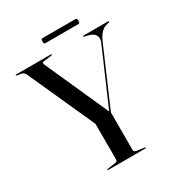

<svg xmlns="http://www.w3.org/2000/svg" viewBox="-188 -922 969 1044"><g transform="rotate(-30 297.0 -400.0)"><path d="M352.5 -258.5 254.5 -243.5 62 -670.5Q58 -679 51.8 -683.8Q45.5 -688.5 37 -689.5L12.5 -693.5Q9.5 -694 8.2 -695Q7 -696 7 -697Q7 -698.5 8.2 -699.2Q9.5 -700 12 -700H228.5Q231 -700 232.2 -699.5Q233.5 -699 233.5 -697.5Q233.5 -694 227.5 -693L184 -687.5Q172 -686 169.5 -683Q167 -680 169.5 -673.5L350.5 -269L345 -263.5L498.5 -618Q509 -643 499 -661.8Q489 -680.5 457 -688L435 -693Q432.5 -693.5 431.5 -694.5Q430.5 -695.5 430.5 -696.5Q430.5 -698.5 431.5 -699.2Q432.5 -700 434.5 -700H588.5Q591.5 -700 592.5 -699.2Q593.5 -698.5 593.5 -697Q593.5 -695.5 592.2 -694.2Q591 -693 588.5 -692.5L578 -690Q561 -686 548.2 -676.5Q535.5 -667 525.5 -652.2Q515.5 -637.5 507.5 -618ZM251 -259 354.5 -264.5V-28Q354.5 -21 358.5 -17.8Q362.5 -14.5 371.5 -13L417.5 -6.5Q423.5 -5 423.5 -3.5Q423.5 -1.5 422.5 -0.8Q421.5 0 419 0H186.5Q184 0 183 -1Q182 -2 182 -3Q182 -6 186.5 -6.5L234 -13Q243.5 -14.5 247.2 -17.8Q251 -21 251 -27.5ZM225 -783.5Q225 -793 227.2 -796.2Q229.5 -799.5 235.5 -799.5H440.5Q446.5 -799.5 448.8 -796.5Q451 -793.5 451 -783.5Q451 -774.5 448.8 -771.2Q446.5 -768 440.5 -768H235.5Q229.5 -768 227.2 -771.2Q225 -774.5 225 -783.5Z"/></g></svg>

Font: Fraunces 120pt
Style: Regular
Weight: 400
Version: Version 1.000;[b76b70a41]